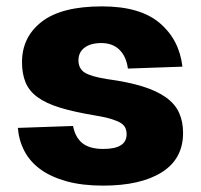

<svg xmlns="http://www.w3.org/2000/svg" viewBox="-20 -570 630 602"><path d="M303 12Q238 12 189 -1.5Q140 -15 107 -39Q74 -63 56.5 -96.5Q39 -130 36 -169L209 -175Q216 -139 238.5 -121Q261 -103 304 -103Q377 -103 377 -149Q377 -160 373 -169Q369 -178 358.5 -184.5Q348 -191 328.5 -197Q309 -203 278 -208Q212 -219 168 -232.5Q124 -246 97.5 -265.5Q71 -285 60 -312Q49 -339 49 -375Q49 -454 111 -502Q173 -550 300 -550Q419 -550 480.5 -498Q542 -446 552 -361L381 -355Q376 -393 354.5 -414Q333 -435 298 -435Q264 -435 245 -420.5Q226 -406 226 -381Q226 -355 245.5 -342.5Q265 -330 316 -322Q382 -313 427 -299Q472 -285 500.5 -264.5Q529 -244 541.5 -216.5Q554 -189 554 -153Q554 -72 487.5 -30Q421 12 303 12Z"/></svg>

Font: Geist ExtBd
Style: Regular
Weight: 400
Designer: Basement.studio, Andrés Briganti, Mateo Zaragoza
Foundry: Basement.studio, Vercel, Andrés Briganti, Guido Ferreyra, Mateo Zaragoza
Version: Version 1.401